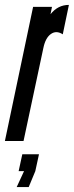

<svg xmlns="http://www.w3.org/2000/svg" viewBox="-34 -575 301 783"><path d="M-14 0H62L143 -380Q151.5 -421 173.8 -436.5Q196 -452 222 -435L247 -555Q202 -555 172 -517L178 -547H101ZM34 188H83L110 123L125 54H57L42 123H64Z"/></svg>

Font: League Gothic Condensed Italic
Style: Regular
Weight: 400
Width: 3
Designer: The League of Moveable Type
Version: Version 1.600; ttfautohint (v1.8.3)